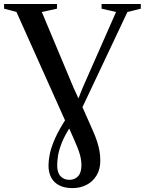

<svg xmlns="http://www.w3.org/2000/svg" viewBox="-36 -763 725 962"><path d="M327 179.5Q288.5 179.5 261.8 166.2Q235 153 221 127.5Q207 102 207 66Q207 41.5 213.5 8.5Q220 -24.5 240.2 -70.2Q260.5 -116 301 -177.5L341 -229.5L378 -323L545.5 -703L473 -719.5V-743H669.5V-719.5L602.5 -703L357.5 -184.5L321 -135Q288.5 -85.5 273.8 -48Q259 -10.5 254.8 17Q250.5 44.5 250.5 65.5Q250.5 101.5 267.2 119.8Q284 138 312 138Q338.5 138 355.2 120Q372 102 372 65Q372 39 364.2 11.2Q356.5 -16.5 335 -64.5L305.5 -131L295 -148.5L46.5 -703L-15.5 -719.5V-743H249.5V-719.5L173.5 -703L332.5 -323.5L373 -235.5L427.5 -112.5Q443 -78 451.2 -51.8Q459.5 -25.5 463 -3.2Q466.5 19 466.5 42.5Q466.5 85 448 115.8Q429.5 146.5 398 163Q366.5 179.5 327 179.5Z"/></svg>

Font: Merriweather 120pt Medium
Style: Regular
Weight: 500
Version: Version 2.100